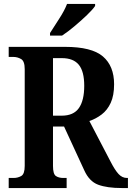

<svg xmlns="http://www.w3.org/2000/svg" viewBox="-20 -951 667 971"><path d="M24 0V-51H49Q70 -51 87.5 -61Q105 -71 105 -112V-601Q105 -642 86.5 -652.5Q68 -663 49 -663H24V-714H309Q444 -714 500.5 -665.5Q557 -617 557 -525Q557 -468 540 -431Q523 -394 494 -372Q465 -350 432 -339L539 -134Q561 -91 579.5 -71Q598 -51 622 -51H627V0H597Q521 0 476 -17Q431 -34 406 -90L304 -311H248V-112Q248 -71 262.5 -61Q277 -51 300 -51H317V0ZM292 -366Q352 -366 379 -404.5Q406 -443 406 -517Q406 -590 378.5 -623.5Q351 -657 293 -657H248V-366ZM233 -784Q253 -816 279.5 -856.5Q306 -897 319 -931H461V-921Q450 -904 421 -876Q392 -848 357.5 -819Q323 -790 294 -771H233Z"/></svg>

Font: Noto Serif Hebrew Condensed
Style: Bold
Weight: 700
Width: 3
Designer: Monotype Design Team
Foundry: Monotype Imaging Inc.
Version: Version 2.004; ttfautohint (v1.8.4.7-5d5b)